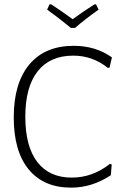

<svg xmlns="http://www.w3.org/2000/svg" viewBox="-20 -854 562 880"><path d="M420 -834 432 -810Q367 -764 324 -726H305Q249 -772 196 -810L207 -834H215Q268 -799 313 -766Q365 -804 413 -834ZM318 -644Q418 -644 493 -591L482 -544L474 -543Q404 -599 316 -599Q209 -599 152.5 -527Q96 -455 96 -319Q96 -183 151 -111.5Q206 -40 309 -40Q404 -40 484 -103L492 -100L488 -51Q402 6 306 6Q180 6 111.5 -77.5Q43 -161 43 -316Q43 -473 114.5 -558.5Q186 -644 318 -644Z"/></svg>

Font: Alegreya Sans Light
Style: Regular
Weight: 300
Designer: Juan Pablo del Peral
Foundry: Huerta Tipografica
Version: Version 2.007